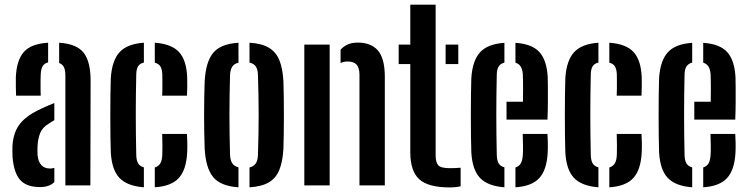

<svg xmlns="http://www.w3.org/2000/svg" viewBox="-20 -790 3188 818"><path d="M33.5 -121Q33 -132 32.8 -145Q32.5 -158 33 -169Q35.5 -207 48.5 -235.5Q61.5 -264 88.5 -286.5Q115.5 -309 161 -329.5Q174 -335.5 186.5 -340.8Q199 -346 211.5 -351V-278Q206 -275 200 -271.2Q194 -267.5 187.5 -263Q160 -246.5 150.8 -222.2Q141.5 -198 140 -169Q139.5 -159.5 139.5 -149.5Q139.5 -139.5 140 -129.5Q142.5 -101.5 156 -86.8Q169.5 -72 193.5 -72Q202.5 -72 211.5 -75V-14Q189.5 7 150.5 7Q93 7 66 -23.2Q39 -53.5 33.5 -121ZM48.5 -382.5Q48 -394.5 47.5 -418.8Q47 -443 47.5 -461Q50.5 -532.5 81 -568Q111.5 -603.5 185 -608V-524Q169.5 -520.5 162 -508.5Q154.5 -496.5 153.5 -473Q153 -463.5 152.8 -446.5Q152.5 -429.5 152.8 -412Q153 -394.5 153.5 -382.5ZM258.5 0V-469.5Q258.5 -490.5 252.5 -503.5Q246.5 -516.5 232 -521.5V-608Q308 -603 337.2 -564.2Q366.5 -525.5 366 -445L365 0Z M452 -141.5Q451 -170 450.5 -211.2Q450 -252.5 450 -297.8Q450 -343 450.5 -385Q451 -427 452 -457Q457 -532.5 489.5 -567.8Q522 -603 593 -608V-523.5Q576 -519.5 568.5 -507.8Q561 -496 560.5 -473Q559.5 -428.5 559 -385.8Q558.5 -343 558.5 -301Q558.5 -259 559 -216.8Q559.5 -174.5 560.5 -130.5Q561 -106.5 568.5 -94Q576 -81.5 593 -77V8Q521.5 2.5 488.8 -32.2Q456 -67 452 -141.5ZM639.5 8V-76.5Q655.5 -81.5 663 -94Q670.5 -106.5 671.5 -130.5Q672 -146 672 -168.8Q672 -191.5 671 -219.5H776.5Q777.5 -205.5 778 -182.5Q778.5 -159.5 777.5 -141.5Q774 -67 742 -31.8Q710 3.5 639.5 8ZM671 -382.5Q671.5 -395 671.8 -412.5Q672 -430 671.8 -446.5Q671.5 -463 671.5 -473Q670.5 -496 663 -507.5Q655.5 -519 639.5 -523V-608Q710.5 -603 742.5 -568.5Q774.5 -534 777.5 -461Q778 -443 777.8 -419.8Q777.5 -396.5 776.5 -382.5Z M852 -157Q851 -185.5 850.2 -222.5Q849.5 -259.5 849.5 -299Q849.5 -338.5 850.2 -376Q851 -413.5 852 -443.5Q856.5 -526 888 -564.5Q919.5 -603 996 -608V-523Q977.5 -518.5 969.2 -505.5Q961 -492.5 960 -469.5Q959 -425.5 958.2 -383.5Q957.5 -341.5 957.5 -300Q957.5 -258.5 958.2 -216.5Q959 -174.5 960 -131Q961 -107.5 969.5 -94.5Q978 -81.5 996 -77V8Q920 3 888.2 -35.5Q856.5 -74 852 -157ZM1043 8V-76.5Q1061.5 -81 1070 -94.2Q1078.5 -107.5 1079 -131Q1080.5 -175 1081.2 -217Q1082 -259 1082 -300.5Q1082 -342 1081.2 -383.8Q1080.5 -425.5 1079 -469.5Q1078.5 -493.5 1070.2 -506.2Q1062 -519 1043 -523.5V-608Q1094.5 -605 1125.2 -586.8Q1156 -568.5 1170.2 -533.5Q1184.5 -498.5 1187.5 -443.5Q1188.5 -414.5 1189 -377.8Q1189.5 -341 1189.5 -301.2Q1189.5 -261.5 1189 -224.2Q1188.5 -187 1187.5 -157Q1184.5 -102 1170.2 -66.5Q1156 -31 1125.2 -13Q1094.5 5 1043 8Z M1276.5 0V-600H1384.5V0ZM1511.5 0V-473.5Q1511 -502 1498.8 -515Q1486.5 -528 1461.5 -528Q1453.5 -528 1446 -526.5Q1438.5 -525 1431 -521.5V-578.5Q1444.5 -593 1461.8 -600.8Q1479 -608.5 1505.5 -608.5Q1560.5 -608.5 1589.8 -575.2Q1619 -542 1619.5 -464.5V0Z M1678.5 -517V-600H1728V-770H1836V-129.5Q1836 -98 1847.2 -85.8Q1858.5 -73.5 1897 -73.5Q1910 -73.5 1920 -74Q1930 -74.5 1942.5 -75.5V3.5Q1932.5 6 1920.8 7.2Q1909 8.5 1896.5 8.5Q1804 8.5 1766 -26.5Q1728 -61.5 1728 -141.5V-517ZM1878.5 -517V-600H1932.5V-517Z M1988 -141.5Q1987 -170 1986.5 -211.2Q1986 -252.5 1986 -297.8Q1986 -343 1986.5 -385Q1987 -427 1988 -457Q1993 -532.5 2025.8 -567.8Q2058.5 -603 2129 -607.5V-523.5Q2112.5 -519 2104.8 -507Q2097 -495 2096.5 -473Q2095.5 -428.5 2095 -386Q2094.5 -343.5 2094.5 -301.5Q2094.5 -259.5 2095 -217.2Q2095.5 -175 2096.5 -130.5Q2097 -106.5 2104.5 -94Q2112 -81.5 2129 -77V8Q2057.5 2.5 2024.8 -32.2Q1992 -67 1988 -141.5ZM2176 8V-76.5Q2191.5 -81.5 2198.8 -94Q2206 -106.5 2207.5 -130.5Q2208.5 -146 2208.2 -168.8Q2208 -191.5 2207 -219.5H2312.5Q2313.5 -205.5 2314 -182.5Q2314.5 -159.5 2313.5 -141.5Q2310 -67 2278 -31.8Q2246 3.5 2176 8ZM2138 -280.5V-356.5H2208Q2208.5 -383.5 2208.5 -406.8Q2208.5 -430 2208.2 -447.2Q2208 -464.5 2207.5 -473Q2206 -494 2198.5 -506.2Q2191 -518.5 2176 -523V-607.5Q2246 -603 2277.8 -568.5Q2309.5 -534 2313.5 -461Q2314 -448 2314.2 -419.2Q2314.5 -390.5 2314.2 -354Q2314 -317.5 2312.5 -280.5Z M2388.5 -141.5Q2387.5 -170 2387 -211.2Q2386.5 -252.5 2386.5 -297.8Q2386.5 -343 2387 -385Q2387.5 -427 2388.5 -457Q2393.5 -532.5 2426 -567.8Q2458.5 -603 2529.5 -608V-523.5Q2512.5 -519.5 2505 -507.8Q2497.5 -496 2497 -473Q2496 -428.5 2495.5 -385.8Q2495 -343 2495 -301Q2495 -259 2495.5 -216.8Q2496 -174.5 2497 -130.5Q2497.5 -106.5 2505 -94Q2512.5 -81.5 2529.5 -77V8Q2458 2.5 2425.2 -32.2Q2392.5 -67 2388.5 -141.5ZM2576 8V-76.5Q2592 -81.5 2599.5 -94Q2607 -106.5 2608 -130.5Q2608.5 -146 2608.5 -168.8Q2608.5 -191.5 2607.5 -219.5H2713Q2714 -205.5 2714.5 -182.5Q2715 -159.5 2714 -141.5Q2710.5 -67 2678.5 -31.8Q2646.5 3.5 2576 8ZM2607.5 -382.5Q2608 -395 2608.2 -412.5Q2608.5 -430 2608.2 -446.5Q2608 -463 2608 -473Q2607 -496 2599.5 -507.5Q2592 -519 2576 -523V-608Q2647 -603 2679 -568.5Q2711 -534 2714 -461Q2714.5 -443 2714.2 -419.8Q2714 -396.5 2713 -382.5Z M2788 -141.5Q2787 -170 2786.5 -211.2Q2786 -252.5 2786 -297.8Q2786 -343 2786.5 -385Q2787 -427 2788 -457Q2793 -532.5 2825.8 -567.8Q2858.5 -603 2929 -607.5V-523.5Q2912.5 -519 2904.8 -507Q2897 -495 2896.5 -473Q2895.5 -428.5 2895 -386Q2894.5 -343.5 2894.5 -301.5Q2894.5 -259.5 2895 -217.2Q2895.5 -175 2896.5 -130.5Q2897 -106.5 2904.5 -94Q2912 -81.5 2929 -77V8Q2857.5 2.5 2824.8 -32.2Q2792 -67 2788 -141.5ZM2976 8V-76.5Q2991.5 -81.5 2998.8 -94Q3006 -106.5 3007.5 -130.5Q3008.5 -146 3008.2 -168.8Q3008 -191.5 3007 -219.5H3112.5Q3113.5 -205.5 3114 -182.5Q3114.5 -159.5 3113.5 -141.5Q3110 -67 3078 -31.8Q3046 3.5 2976 8ZM2938 -280.5V-356.5H3008Q3008.5 -383.5 3008.5 -406.8Q3008.5 -430 3008.2 -447.2Q3008 -464.5 3007.5 -473Q3006 -494 2998.5 -506.2Q2991 -518.5 2976 -523V-607.5Q3046 -603 3077.8 -568.5Q3109.5 -534 3113.5 -461Q3114 -448 3114.2 -419.2Q3114.5 -390.5 3114.2 -354Q3114 -317.5 3112.5 -280.5Z"/></svg>

Font: Big Shoulders Stencil Display Thin
Style: Bold
Weight: 700
Version: Version 2.001